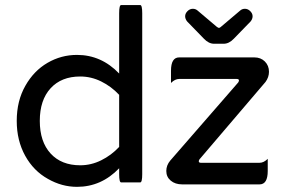

<svg xmlns="http://www.w3.org/2000/svg" viewBox="-20 -725 1123 756"><path d="M168.9 -20.5Q112.3 -51.8 79.1 -111.8Q45.9 -171.9 45.9 -249Q45.9 -328.1 80.1 -387.7Q113.3 -446.3 167 -477.5Q220.7 -508.8 283.2 -508.8Q378.9 -508.8 449.2 -435.5V-672.9Q449.2 -705.1 457 -705.1H532.2Q540 -705.1 540 -672.9V-39.1Q540 -6.8 532.2 -6.8Q532.2 -6.8 457 -6.8Q449.2 -6.8 449.2 -39.1V-62.5Q378.9 10.7 283.2 10.7Q223.6 10.7 168.9 -20.5ZM783.2 -572.3 716.8 -640.6Q709 -650.4 709 -661.1Q709 -671.9 718.3 -681.2Q727.5 -690.4 739.3 -690.4Q750 -690.4 757.8 -683.6L834 -619.1Q839.8 -615.2 841.8 -615.2Q845.7 -615.2 849.6 -619.1L925.8 -683.6Q933.6 -690.4 944.3 -690.4Q956.1 -690.4 965.3 -681.2Q974.6 -671.9 974.6 -661.1Q974.6 -650.4 966.8 -640.6L900.4 -572.3Q881.8 -552.7 860.4 -552.7H823.2Q801.8 -552.7 783.2 -572.3ZM634.8 -51.8Q634.8 -74.2 650.4 -92.8L918 -400.4Q920.9 -405.3 920.9 -408.2Q920.9 -414.1 912.1 -414.1H685.5Q668.9 -414.1 653.3 -398.4Q653.3 -414.1 653.3 -446.3Q653.3 -499 685.5 -499H981.4Q1006.8 -499 1022.9 -482.9Q1039.1 -466.8 1039.1 -442.4Q1039.1 -420.9 1025.4 -402.3L765.6 -97.7Q762.7 -93.8 762.7 -89.8Q762.7 -84 771.5 -84H1002Q1018.6 -84 1034.2 -99.6Q1034.2 -84 1034.2 -51.8Q1034.2 1 1002 1H697.3Q669.9 1 652.3 -13.7Q634.8 -28.3 634.8 -51.8ZM449.2 -146.5V-351.6Q418 -384.8 378.4 -404.3Q338.9 -423.8 295.9 -423.8Q221.7 -423.8 179.2 -377.4Q136.7 -331.1 136.7 -249Q136.7 -167 179.2 -120.6Q221.7 -74.2 295.9 -74.2Q338.9 -74.2 378.4 -93.8Q418 -113.3 449.2 -146.5Z"/></svg>

Font: YuPearl-Regular
Style: Regular
Weight: 400
Designer: Max Yao
Foundry: Max-Everyday
Version: Version 1.011; ttfautohint (v1.8.3)